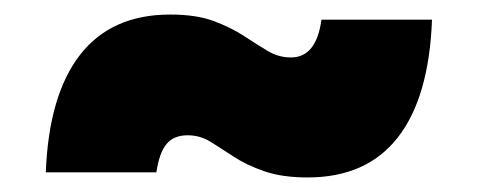

<svg xmlns="http://www.w3.org/2000/svg" viewBox="-20 -497 657 264"><path d="M574 -470Q570 -363 527 -308Q484 -253 403 -253Q368 -253 343.5 -261.5Q319 -270 301.5 -281.5Q284 -293 269.5 -302Q255 -311 238 -311Q219 -311 209 -299Q199 -287 195 -260H43Q47 -366 90 -421.5Q133 -477 214 -477Q250 -477 274 -468Q298 -459 315.5 -447.5Q333 -436 348 -427Q363 -418 380 -418Q415 -418 422 -470Z"/></svg>

Font: Prodigy Sans ExtraBold
Style: Regular
Weight: 800
Designer: Wei Huang
Foundry: Wei Huang
Version: Version 1.003; ttfautohint (v1.8.3)